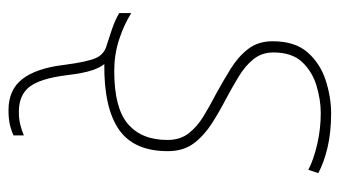

<svg xmlns="http://www.w3.org/2000/svg" viewBox="-198 -380 818 463"><g transform="rotate(90 211.5 -149.0)"><path d="M246 240Q197 240 171 206.5Q145 173 137 106Q130 52 121 30.5Q112 9 89 3Q73 -2 51 -9.5Q29 -17 12 -27V-56Q41 -38 76.5 -26.5Q112 -15 152 -15Q241 -15 279.5 -48Q318 -81 318 -143Q318 -174 302 -194.5Q286 -215 260.5 -230.5Q235 -246 206 -261Q175 -278 146 -296Q117 -314 98.5 -338Q80 -362 80 -397Q80 -451 107 -481.5Q134 -512 174.5 -525Q215 -538 254 -538Q299 -538 335.5 -529.5Q372 -521 398 -507L390 -483Q365 -496 328 -504.5Q291 -513 253 -513Q222 -513 188 -503Q154 -493 130.5 -468.5Q107 -444 107 -399Q107 -371 123 -351Q139 -331 164.5 -315.5Q190 -300 218 -285Q249 -269 278 -250.5Q307 -232 326 -207Q345 -182 345 -144Q345 -62 292.5 -26Q240 10 135 9Q143 18 150 38.5Q157 59 162 101Q170 164 190 189.5Q210 215 250 215Q268 215 281.5 211.5Q295 208 307 203V228Q299 232 284 236Q269 240 246 240Z"/></g></svg>

Font: Noto Sans Thin
Style: Italic
Weight: 100
Italic angle: -12°
Designer: Monotype Design Team
Foundry: Monotype Imaging Inc.
Version: Version 2.013; ttfautohint (v1.8.4.7-5d5b)